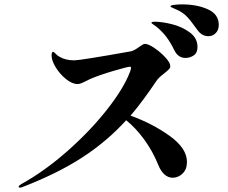

<svg xmlns="http://www.w3.org/2000/svg" viewBox="-20 -877 1040 875"><path d="M977 -764Q977 -740 963 -726Q949 -712 930 -712Q900 -712 880 -740Q850 -782 833 -800Q816 -818 792 -830Q782 -835 769.5 -840Q757 -845 757 -848Q757 -853 774.5 -855Q792 -857 810 -857Q878 -857 927.5 -834.5Q977 -812 977 -764ZM880 -663Q880 -636 863 -624.5Q846 -613 825 -613Q792 -613 775 -647Q757 -684 738 -709Q719 -734 692 -756Q684 -762 677 -766.5Q670 -771 670 -773Q670 -778 686 -778Q717 -778 762.5 -767Q808 -756 844 -730Q880 -704 880 -663ZM832 -139Q832 -105 812 -86Q792 -67 767 -67Q746 -67 729 -82.5Q712 -98 701 -126Q677 -186 638 -240Q599 -294 555 -329Q469 -234 356.5 -160.5Q244 -87 81 -24Q75 -22 71 -22Q65 -22 65 -26Q65 -31 77 -38Q182 -96 285.5 -187Q389 -278 466.5 -376Q544 -474 573 -551Q577 -562 577 -568Q577 -573 572 -573Q562 -573 497.5 -554Q433 -535 391 -517L371 -507Q361 -502 351.5 -498Q342 -494 334 -494Q309 -494 281 -516.5Q253 -539 234 -570Q215 -601 215 -625Q215 -632 217 -636.5Q219 -641 222 -641Q225 -641 233 -632.5Q241 -624 250 -619Q278 -602 318 -602Q346 -602 576 -643Q591 -646 614 -663Q616 -664 625 -670.5Q634 -677 641 -677Q656 -677 684 -658Q712 -639 734 -615Q756 -591 756 -576Q756 -568 750 -561.5Q744 -555 729 -543Q702 -523 692 -507Q631 -416 575 -350Q675 -314 753.5 -257.5Q832 -201 832 -139Z"/></svg>

Font: Shippori Mincho ExtraBold
Style: Regular
Weight: 800
Designer: FONTDASU
Foundry: FONTDASU / Google Inc. / but / Adobe
Version: Version 3.110; ttfautohint (v1.8.3)